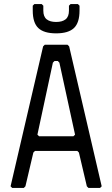

<svg xmlns="http://www.w3.org/2000/svg" viewBox="-20 -924 552 944"><path d="M172 -254H341L349 -262L272 -616L264 -624H248L240 -616L164 -262ZM40 0 32 -8 192 -696 200 -704H312L320 -696L480 -8L472 0H415L407 -8L368 -174L360 -182H152L144 -174L105 -8L97 0ZM256 -760Q196 -760 168.5 -786Q141 -812 141 -872V-896L149 -904H185L193 -896V-872Q193 -842 209.5 -829Q226 -816 256 -816Q286 -816 302.5 -829Q319 -842 319 -872V-896L327 -904H363L371 -896V-872Q371 -812 343.5 -786Q316 -760 256 -760Z"/></svg>

Font: Hasubi Mono
Style: Regular
Weight: 400
Designer: Eli Heuer
Foundry: Eli Heuer
Version: Version 1.000